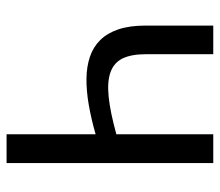

<svg xmlns="http://www.w3.org/2000/svg" viewBox="-63 -619 682 596"><g transform="rotate(-90 278.0 -321.0)"><path d="M69.8 -641.6H159.2V-365.2Q207 -378.9 250.7 -386.5Q294.4 -394 332 -393.6Q369.6 -393.1 399.9 -382.8Q430.2 -372.6 451.7 -350.8Q473.1 -329.1 484.9 -294.4Q496.6 -259.8 496.6 -210V0H407.7V-210Q407.7 -253.9 394.8 -281Q381.8 -308.1 352.3 -318.8Q322.8 -329.6 275.4 -324.7Q228 -319.8 159.2 -300.8V0H69.8Z"/></g></svg>

Font: Carlito
Style: Regular
Weight: 400
Designer: Lukasz Dziedzic
Foundry: tyPoland Lukasz Dziedzic
Version: Version 1.104